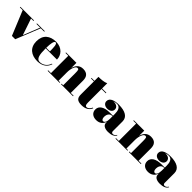

<svg xmlns="http://www.w3.org/2000/svg" viewBox="358 -1987 3394 3394"><g transform="rotate(45 2055.0 -290.0)"><path d="M379.5 -136.5 274.5 -446.5H336V-460H-5V-446.5H65.5L253 10H336L518.5 -446.5H604V-460H410V-446.5H502.5Z M1113 -143H1100C1075 -65 1008 -10.5 925 -10.5C846 -10.5 830.5 -106 830.5 -250C830.5 -252.5 830.5 -255 830.5 -257H1112C1112 -366 1029 -470 880 -470C729 -470 625 -390 625 -230C625 -70 732 10 883 10C1014 10 1087 -56 1113 -143ZM880 -456.5C919 -456.5 920 -365.5 921 -270.5H830.5C832 -375 843.5 -456.5 880 -456.5Z M1136 -13.5V0H1436V-13.5H1396V-222.5C1396 -317.5 1427.5 -410.5 1475 -410.5C1503 -410.5 1511 -400 1511 -316V-13.5H1471V0H1771V-13.5H1701V-319.5C1701 -406.5 1666 -470 1556.5 -470C1459.5 -470 1415 -403.5 1396 -329V-460H1136V-446.5H1206V-13.5Z M2174 -102 2161.5 -106.5C2139.5 -52.5 2102 -31.5 2074.5 -31.5C2047.5 -31.5 2036.5 -56 2036.5 -106V-446.5H2143.5V-460H2036.5V-590C1986.5 -565 1906.5 -560 1846.5 -560V-460H1773.5V-446.5H1846.5V-121C1846.5 -36 1875.5 7 1987.5 7C2088.5 7 2150 -38 2174 -102Z M2438 -255C2296 -255 2214 -202.5 2214 -113.5C2214 -37.5 2270 10 2356.5 10C2435.5 10 2493 -31.5 2515 -107V-80C2515 -21 2570 10 2652 10C2730 10 2793.5 -13.5 2814.5 -63.5L2805 -68C2787 -33.5 2756 -23.5 2740.5 -23.5C2715.5 -23.5 2705 -40 2705 -61.5V-304.5C2705 -410.5 2614.5 -468 2447 -468C2356 -468 2249 -443 2249 -356C2249 -305 2293 -271 2353.5 -271C2411 -271 2460.5 -303 2460.5 -358C2460.5 -412 2412 -441 2353.5 -441C2348 -441 2342 -440.5 2336.5 -440C2364.5 -450 2394.5 -454 2417 -454C2497 -454 2515 -376.5 2515 -304.5V-255ZM2458.5 -63C2429.5 -63 2416 -91.5 2416 -136.5C2416 -181 2441 -243.5 2504 -243.5H2515V-180.5C2515 -99 2488.5 -63 2458.5 -63Z M2831.5 -13.5V0H3131.5V-13.5H3091.5V-222.5C3091.5 -317.5 3123 -410.5 3170.5 -410.5C3198.5 -410.5 3206.5 -400 3206.5 -316V-13.5H3166.5V0H3466.5V-13.5H3396.5V-319.5C3396.5 -406.5 3361.5 -470 3252 -470C3155 -470 3110.5 -403.5 3091.5 -329V-460H2831.5V-446.5H2901.5V-13.5Z M3732.5 -255C3590.5 -255 3508.5 -202.5 3508.5 -113.5C3508.5 -37.5 3564.5 10 3651 10C3730 10 3787.5 -31.5 3809.5 -107V-80C3809.5 -21 3864.5 10 3946.5 10C4024.5 10 4088 -13.5 4109 -63.5L4099.5 -68C4081.5 -33.5 4050.5 -23.5 4035 -23.5C4010 -23.5 3999.5 -40 3999.5 -61.5V-304.5C3999.5 -410.5 3909 -468 3741.5 -468C3650.5 -468 3543.5 -443 3543.5 -356C3543.5 -305 3587.5 -271 3648 -271C3705.5 -271 3755 -303 3755 -358C3755 -412 3706.5 -441 3648 -441C3642.5 -441 3636.5 -440.5 3631 -440C3659 -450 3689 -454 3711.5 -454C3791.5 -454 3809.5 -376.5 3809.5 -304.5V-255ZM3753 -63C3724 -63 3710.5 -91.5 3710.5 -136.5C3710.5 -181 3735.5 -243.5 3798.5 -243.5H3809.5V-180.5C3809.5 -99 3783 -63 3753 -63Z"/></g></svg>

Font: Bodoni* 16pt Fatface
Style: Regular
Weight: 900
Version: Version 2.3